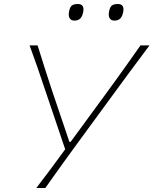

<svg xmlns="http://www.w3.org/2000/svg" viewBox="-20 -940 768 960"><path d="M161.5 0Q197 -46 232.2 -93.2Q267.5 -140.5 306 -193.5L199.5 -508Q182 -560 166 -606.8Q150 -653.5 128 -713H168Q189.5 -644.5 205.2 -594.8Q221 -545 235.8 -500.5Q250.5 -456 269 -402L327 -230.5H333L456.5 -399Q487.5 -441 513.5 -476.8Q539.5 -512.5 564.8 -547.5Q590 -582.5 618.5 -622.5Q647 -662.5 682.5 -713H727.5Q679 -649 627.5 -578.8Q576 -508.5 533 -450L367.5 -224Q331 -174 288 -114.5Q245 -55 206.5 0ZM552 -837Q534 -837 527.2 -850.8Q520.5 -864.5 527 -890Q531.5 -908 541.8 -914Q552 -920 569 -920Q603.5 -920 596 -880Q591.5 -857 580.8 -847Q570 -837 552 -837ZM352 -837Q334 -837 327.2 -850.8Q320.5 -864.5 327 -890Q331.5 -908 341.8 -914Q352 -920 369 -920Q403.5 -920 396 -880Q391.5 -857 380.8 -847Q370 -837 352 -837Z"/></svg>

Font: Commissioner Flair Thin
Style: Italic
Weight: 100
Italic angle: -12°
Designer: Kostas Bartsokas
Foundry: Kostas Bartsokas
Version: Version 1.000; ttfautohint (v1.8.3)